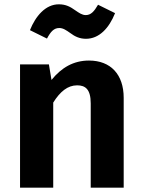

<svg xmlns="http://www.w3.org/2000/svg" viewBox="-20 -871 661 891"><path d="M255 -741C273 -741 287 -731 307 -717C327 -702 349 -691 379 -691C440 -691 486 -740 514 -810L435 -849C417 -818 402 -801 378 -801C361 -801 347 -811 328 -824C307 -839 286 -851 253 -851C191 -851 145 -796 119 -731L198 -692C215 -724 230 -741 255 -741ZM393 -590C321 -590 265 -557 219 -500L207 -572H73V0H227V-395C259 -446 294 -475 338 -475C376 -475 401 -457 401 -391V0H554V-417C554 -525 494 -590 393 -590Z"/></svg>

Font: Glow Sans SC Normal
Style: Bold
Weight: 700
Designer: Ryoko NISHIZUKA (kana, bopomofo & ideographs); Paul D. Hunt (Latin, Greek & Cyrillic); Sandoll Communications, Soo-young
Version: Version 0.93